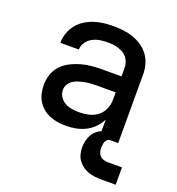

<svg xmlns="http://www.w3.org/2000/svg" viewBox="-131 -634 862 936"><g transform="rotate(20 300.0 -166.5)"><path d="M247 8Q226 8 204.5 5Q183 2 163 -6Q143 -14 126 -28Q109 -42 98 -60Q87 -78 82 -99Q77 -120 77 -142Q77 -170 86 -197Q95 -224 114 -244.5Q133 -265 158.5 -278Q184 -291 211 -298.5Q238 -306 265.5 -308.5Q293 -311 321 -311H419V-356Q419 -370 414.5 -383.5Q410 -397 401 -408Q392 -419 380 -426Q368 -433 354.5 -437Q341 -441 327 -442.5Q313 -444 299 -444Q278 -444 258 -440.5Q238 -437 220.5 -427.5Q203 -418 191 -400.5Q179 -383 179 -363Q179 -363 179 -363Q179 -363 179 -363H83Q83 -363 83 -363Q83 -363 83 -364Q83 -389 91.5 -413.5Q100 -438 115.5 -458Q131 -478 153 -492Q175 -506 199 -514Q223 -522 248 -525Q273 -528 299 -528Q325 -528 351 -525Q377 -522 401.5 -513.5Q426 -505 448 -490Q470 -475 485.5 -454Q501 -433 508 -407.5Q515 -382 515 -356V0H419V-87Q407 -63 389 -44.5Q371 -26 347.5 -14Q324 -2 298.5 3Q273 8 247 8ZM284 -76Q309 -76 333.5 -81.5Q358 -87 378 -102Q398 -117 408.5 -140.5Q419 -164 419 -189V-228H321Q306 -228 290.5 -227Q275 -226 260 -223Q245 -220 230 -215.5Q215 -211 202 -203Q189 -195 181 -181Q173 -167 173 -152Q173 -133 183.5 -116.5Q194 -100 210.5 -91Q227 -82 246 -79Q265 -76 284 -76ZM498 195Q481 195 463.5 193Q446 191 429.5 185Q413 179 399 168.5Q385 158 375 144Q365 130 361 112.5Q357 95 357 78Q357 55 364.5 32.5Q372 10 388.5 -6.5Q405 -23 427.5 -29.5Q450 -36 473 -36V0Q465 0 459 5.5Q453 11 450 18.5Q447 26 446 34Q445 42 445 50Q445 61 448 72Q451 83 458.5 90.5Q466 98 476.5 101.5Q487 105 498 105H573V195Z"/></g></svg>

Font: Zed Mono Medium Extended
Style: Regular
Weight: 500
Width: 7
Monospace: yes
Designer: Belleve Invis
Foundry: Belleve Invis
Version: Version 1.0.0; ttfautohint (v1.8.4)